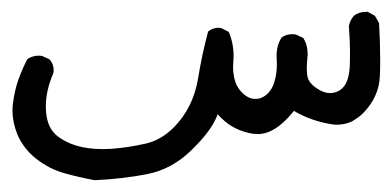

<svg xmlns="http://www.w3.org/2000/svg" viewBox="-20 -36 660 323"><path d="M372.1 75.7 373 59.1Q373 36.1 364.7 17.6L352.1 11.2Q350.1 10.7 348.1 10.7Q337.4 10.7 330.1 17.1Q319.8 55.2 313 97.2Q304.7 145.5 272.5 178.2Q251 199.7 225.1 205.6Q194.8 212.4 167 214.4Q159.7 214.8 152.8 214.8Q102.1 214.8 74.2 190.9Q57.1 175.8 57.1 143.1Q57.1 116.2 69.8 86.9Q70.3 84.5 70.3 82.5Q70.3 71.8 63.5 64L50.8 58.1Q48.3 57.6 45.9 57.6Q34.7 57.6 25.9 63.5Q17.6 79.6 11 97.9Q4.4 116.2 1.5 140.1Q1 145 1 150.4Q1 168.9 8.8 189Q19 213.9 40.8 231Q62.5 248 87.4 255.1Q112.3 262.2 139.2 267.1Q185.1 265.1 226.8 257.1Q268.6 249 300.8 217.8Q333 187 343.8 162.1L346.2 156.2Q352.1 162.6 353.5 163.6Q373.5 183.6 405.3 189Q409.7 189.5 414.1 189.5Q442.4 189.5 472.2 153.3L474.6 150.4L477.5 152.3Q504.4 167.5 537.1 172.9Q542.5 173.8 545.7 173.8Q548.8 173.8 551.3 173.6Q553.7 173.3 556.9 172.9Q560.1 172.4 563 171.6Q565.9 170.9 568.8 169.7Q571.8 168.5 574.7 166.7Q577.6 165 580.1 163.1Q586.9 158.7 592.8 152.3Q617.7 126 619.1 91.3Q619.6 79.1 619.6 65.4Q619.6 37.6 617.7 2.9L610.8 -9.3L598.6 -16.1Q597.2 -16.1 596.2 -16.1Q583.5 -16.1 575.2 -9.3Q568.8 -2 566.9 7.8Q568.8 34.7 568.8 50.5Q568.8 66.4 568.4 75.7Q566.9 106 551.8 115.7Q543.9 120.6 535.6 120.6Q527.3 120.6 519 116.2Q502.4 107.4 498 95.7Q496.1 88.9 496.1 80.1Q496.1 71.3 496.8 64.7Q497.6 58.1 497.6 55.2Q497.6 52.2 497.1 47.9Q496.1 37.6 490.2 27.8L477.5 22Q474.6 21.5 472.2 21.5Q460.9 21.5 453.6 27.3Q445.3 40.5 445.3 57.6L445.8 71.8Q445.8 89.4 440.9 104Q434.1 123.5 417.5 129.4Q413.1 130.4 409.2 130.4Q396 130.4 384 116.2Q372.1 102.1 372.1 75.7Z"/></svg>

Font: Bakudai
Style: Light
Weight: 300
Version: Version 1.48